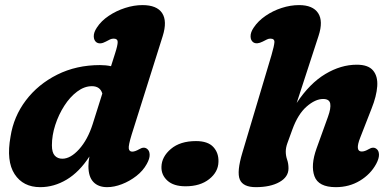

<svg xmlns="http://www.w3.org/2000/svg" viewBox="-20 -740 1580 773"><path d="M635 -594.5 510 -198Q496.5 -154 498.5 -141.8Q500.5 -129.5 512.5 -129.5Q523.5 -129.5 541 -139.5Q560 -151 573 -140Q582 -133 582.5 -117.2Q583 -101.5 571 -80Q556 -52.5 529 -31.5Q502 -10.5 470.8 1.5Q439.5 13.5 411.5 13.5Q375.5 13.5 355.8 -7.5Q336 -28.5 336 -71Q336 -89.5 340 -110Q299.5 -47.5 248.5 -17Q197.5 13.5 142 13.5Q73 13.5 38.8 -39Q4.5 -91.5 22.5 -190.5Q35 -271 84.2 -336Q133.5 -401 210.5 -439.5Q287.5 -478 382.5 -478Q406.5 -478 427 -473.5L443.5 -525.5Q454 -558 453.8 -571.2Q453.5 -584.5 437.5 -584.5Q430.5 -584.5 423.5 -581.5Q416.5 -578.5 406 -572.5Q383 -560 368.5 -569.5Q358 -577 357.5 -593.2Q357 -609.5 370 -629Q387.5 -656 417.8 -676.2Q448 -696.5 483.8 -708Q519.5 -719.5 553.5 -719.5Q611.5 -719.5 632.8 -687.2Q654 -655 635 -594.5ZM189 -155Q189 -126 200.5 -113.5Q212 -101 231 -101Q264 -101 298.5 -139.2Q333 -177.5 353 -240L392 -363.5Q383 -393 350 -393Q319.5 -393 290.5 -371.2Q261.5 -349.5 238.8 -314Q216 -278.5 202.5 -236.8Q189 -195 189 -155Z M727 10Q679 10 654 -12.8Q629 -35.5 630 -68.5Q631 -109 668.2 -140.5Q705.5 -172 769 -172Q817 -172 839 -148Q861 -124 859.5 -88Q858.5 -47.5 822.2 -18.8Q786 10 727 10Z M1494.5 -80Q1472 -38.5 1429 -12.5Q1386 13.5 1332 13.5Q1262 13.5 1246 -30.5Q1230 -74.5 1254.5 -142.5L1300.5 -270Q1313 -304.5 1309.5 -323Q1306 -341.5 1281 -341.5Q1249.5 -341.5 1214.5 -311Q1179.5 -280.5 1157 -218.5Q1143.5 -181.5 1137 -163.5Q1130.5 -145.5 1130.5 -129.5Q1130.5 -113 1136 -97.2Q1141.5 -81.5 1141.5 -62Q1141.5 -27.5 1105 -7Q1068.5 13.5 1010 13.5Q958.5 13.5 945.5 -17.2Q932.5 -48 956 -126L1073 -518Q1084 -556 1084.8 -570.2Q1085.5 -584.5 1068.5 -584.5Q1061.5 -584.5 1054.8 -581.2Q1048 -578 1037.5 -572.5Q1014 -560.5 1000 -569.5Q989 -577 988.8 -593.5Q988.5 -610 1001.5 -629Q1019 -655.5 1048.8 -676Q1078.5 -696.5 1114 -708Q1149.5 -719.5 1184 -719.5Q1239.5 -719.5 1260.8 -687.2Q1282 -655 1262.5 -595.5L1174.5 -325.5Q1227 -404.5 1289.8 -442Q1352.5 -479.5 1416.5 -479.5Q1462.5 -479.5 1482 -456.2Q1501.5 -433 1498.8 -393Q1496 -353 1476 -303L1430.5 -186.5Q1408 -130 1436.5 -130Q1448.5 -130 1464.5 -139.5Q1483.5 -151 1496.5 -140Q1505.5 -133 1505.8 -117.2Q1506 -101.5 1494.5 -80Z"/></svg>

Font: Fraunces 9pt S100
Style: Bold Italic
Weight: 700
Italic angle: -16°
Version: Version 1.000; ttfautohint (v1.8.3)